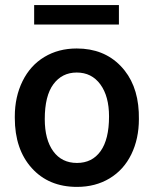

<svg xmlns="http://www.w3.org/2000/svg" viewBox="-20 -730 609 760"><path d="M38.6 0ZM38.6 -269Q38.6 -346.7 69.3 -408.9Q100.1 -471.2 155.8 -504.6Q211.4 -538.1 283.7 -538.1Q390.6 -538.1 457.3 -469.2Q523.9 -400.4 529.3 -286.6L529.8 -258.8Q529.8 -180.7 499.8 -119.1Q469.7 -57.6 413.8 -23.9Q357.9 9.8 284.7 9.8Q172.9 9.8 105.7 -64.7Q38.6 -139.2 38.6 -263.2ZM157.2 -258.8Q157.2 -177.2 190.9 -131.1Q224.6 -85 284.7 -85Q344.7 -85 378.2 -131.8Q411.6 -178.7 411.6 -269Q411.6 -349.1 377.2 -396Q342.8 -442.9 283.7 -442.9Q225.6 -442.9 191.4 -396.7Q157.2 -350.6 157.2 -258.8ZM450.7 -632.8H115.2V-710H450.7Z"/></svg>

Font: Roboto Medium
Style: Regular
Weight: 500
Designer: Google
Version: Version 2.134; 2016; ttfautohint (v1.6)